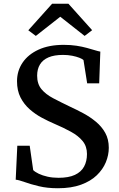

<svg xmlns="http://www.w3.org/2000/svg" viewBox="-20 -990 634 1021"><path d="M288 11Q231 11 186.5 0.2Q142 -10.5 111 -21.8Q80 -33 63.5 -34.5L72 -215H138L156.5 -85.5Q166.5 -75.5 186.2 -66Q206 -56.5 233 -50.5Q260 -44.5 291 -44.5Q345 -44.5 378.2 -60Q411.5 -75.5 427 -104Q442.5 -132.5 442.5 -171Q442.5 -211.5 419.8 -239.5Q397 -267.5 357.5 -289.2Q318 -311 267.5 -332.5Q237 -345.5 202.8 -363.8Q168.5 -382 138.2 -408.5Q108 -435 89.2 -471.5Q70.5 -508 70.5 -558Q70.5 -613 100 -656.8Q129.5 -700.5 185 -726Q240.5 -751.5 319 -751.5Q356 -751.5 386.8 -746.8Q417.5 -742 442 -735.2Q466.5 -728.5 484.5 -723Q502.5 -717.5 513.5 -715.5L507.5 -547H443.5L424 -670.5Q418 -676.5 402.2 -682.8Q386.5 -689 364 -693.5Q341.5 -698 315 -698Q268.5 -698 238 -685Q207.5 -672 192.5 -647.2Q177.5 -622.5 177.5 -587.5Q177.5 -544 200.2 -516.2Q223 -488.5 263 -467.5Q303 -446.5 353 -422.5Q388 -406.5 423.8 -387.2Q459.5 -368 490.2 -342.5Q521 -317 539.8 -283.2Q558.5 -249.5 558.5 -204Q558.5 -165.5 542.8 -127.2Q527 -89 494.5 -57.8Q462 -26.5 410.8 -7.8Q359.5 11 288 11ZM170.5 -799 130.5 -829 257 -970H344L470 -829.5L430 -799L300.5 -901Z"/></svg>

Font: Merriweather 20pt Medium
Style: Regular
Weight: 500
Version: Version 2.100